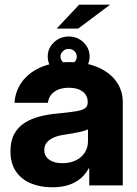

<svg xmlns="http://www.w3.org/2000/svg" viewBox="-20 -787 581 815"><path d="M201.8 8Q150.2 8 110.3 -8.9Q70.3 -25.8 47.4 -59.7Q24.4 -93.7 24.4 -144.9Q24.4 -188.8 40.4 -218.1Q56.4 -247.4 84.3 -265.3Q112.2 -283.2 148.6 -292.5Q185.1 -301.9 225.4 -305.3Q272.4 -309.8 300.2 -314.2Q328.1 -318.7 340.2 -327.1Q352.3 -335.4 352.3 -351.8V-354.1Q352.3 -382 330.8 -398.3Q309.3 -414.6 272.1 -414.6Q234.8 -414.6 210.7 -397.5Q186.7 -380.3 183.6 -350.6H41.6Q44.6 -398.8 72.1 -437.9Q99.5 -477 150.3 -500.2Q201.1 -523.4 273.8 -523.4Q344.1 -523.4 395.2 -501.5Q446.3 -479.5 473.7 -441.1Q501.2 -402.7 501.2 -353.5V0H358.8V-72.7H356.8Q342.9 -46.8 321.3 -28.8Q299.7 -10.8 269.9 -1.4Q240.1 8 201.8 8ZM244.5 -94.3Q277.4 -94.3 302 -106.3Q326.6 -118.3 340 -139.4Q353.5 -160.4 353.5 -187.7V-238.1Q341 -231.6 314.2 -225.9Q287.3 -220.1 253.1 -215.2Q229.2 -211.9 209.9 -204Q190.6 -196.1 179.3 -182.9Q168 -169.6 168 -150Q168.2 -123.8 189 -109.1Q209.9 -94.3 244.5 -94.3ZM271.5 -462.5Q235.1 -462.5 208.8 -487.4Q182.5 -512.2 182.6 -547.1Q182.5 -582.2 208.8 -607.2Q235.1 -632.1 271.5 -632Q308.7 -632.1 334.5 -607.2Q360.3 -582.2 360.4 -547.1Q360.3 -512.2 334.5 -487.4Q308.7 -462.5 271.5 -462.5ZM271.5 -513.9Q286 -513.7 296 -523.5Q306 -533.4 305.9 -547.1Q306 -559.8 296 -569.7Q286 -579.6 271.5 -579.3Q257.1 -579.6 247 -569.7Q236.8 -559.8 236.7 -547.1Q236.8 -533.4 247 -523.5Q257.1 -513.7 271.5 -513.9ZM220.5 -665.6 316 -767.2H447.5L311.9 -665.6Z"/></svg>

Font: Inter Display V
Style: Regular
Weight: 400
Designer: Rasmus Andersson
Foundry: rsms
Version: Version 3.015;git-src